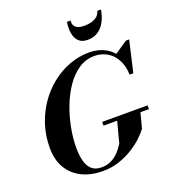

<svg xmlns="http://www.w3.org/2000/svg" viewBox="-174 -1131 1141 1271"><g transform="rotate(-20 396.0 -495.0)"><path d="M332.5 10Q251 10 187.8 -20.2Q124.5 -50.5 88.5 -109.5Q52.5 -168.5 52.5 -255Q52.5 -340 77.2 -416Q102 -492 145.8 -555Q189.5 -618 247.8 -664Q306 -710 373.5 -735Q441 -760 512.5 -760Q577 -760 626.8 -732.2Q676.5 -704.5 704 -653Q731.5 -601.5 729.5 -530H715Q713.5 -580.5 698 -617.5Q682.5 -654.5 657.8 -678.5Q633 -702.5 602 -714.2Q571 -726 537.5 -726Q476.5 -726 426 -692.2Q375.5 -658.5 336.8 -601.8Q298 -545 271.5 -475.5Q245 -406 231.2 -333.2Q217.5 -260.5 217.5 -195.5Q217.5 -144.5 227.5 -104Q237.5 -63.5 262.5 -40Q287.5 -16.5 332 -16.5Q365 -16.5 391.2 -27.2Q417.5 -38 437.2 -55Q457 -72 471.2 -90.8Q485.5 -109.5 495 -125L536 -281.5H700L669.5 -165Q652.5 -141.5 621 -111.5Q589.5 -81.5 545.2 -53.8Q501 -26 447.2 -8Q393.5 10 332.5 10ZM437.5 -271.5V-298H757.5V-271.5ZM715 -530V-584.5Q708 -609.5 697.8 -635.5Q687.5 -661.5 671.5 -684L769.5 -750H792L741.5 -530ZM534.5 -841Q499 -841 478.8 -857Q458.5 -873 450 -897.8Q441.5 -922.5 441.2 -949.8Q441 -977 444.5 -1000H471Q467.5 -978.5 475.8 -964.2Q484 -950 501.8 -943Q519.5 -936 544.5 -936Q570 -936 593.5 -941.8Q617 -947.5 634.5 -961.5Q652 -975.5 658.5 -1000H684.5Q681 -977 671.8 -949.8Q662.5 -922.5 645.2 -897.8Q628 -873 601 -857Q574 -841 534.5 -841Z"/></g></svg>

Font: Bodoni Moda 9pt
Style: Bold Italic
Weight: 700
Italic angle: -13°
Designer: Owen Earl
Foundry: indestructible type
Version: Version 2.004